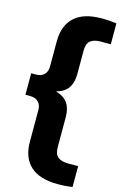

<svg xmlns="http://www.w3.org/2000/svg" viewBox="-153 -881 738 1173"><g transform="rotate(15 216.0 -294.0)"><path d="M338.5 230Q224 230 166 177Q108 124 108 23V-176Q108 -210 89.2 -228.2Q70.5 -246.5 37.5 -246.5H7.5V-382.5H37.5Q70.5 -382.5 89.2 -400.8Q108 -419 108 -453V-611Q108 -712 166 -765Q224 -818 338.5 -818Q365.5 -818 388.8 -816.2Q412 -814.5 431.5 -811.5V-679.5H369Q325 -679.5 303 -661.5Q281 -643.5 281 -599V-449.5Q281 -396 257.5 -362.2Q234 -328.5 183 -314.5Q234 -300.5 257.5 -266.8Q281 -233 281 -179.5V11Q281 55.5 303 73.5Q325 91.5 369 91.5H431.5V223.5Q412 226.5 388.8 228.2Q365.5 230 338.5 230Z"/></g></svg>

Font: Encode Sans Expanded Expanded
Style: Bold
Weight: 700
Width: 7
Designer: Multiple Designers
Foundry: Impallari Type
Version: Version 3.000; ttfautohint (v1.8.3) -l 8 -r 50 -G 200 -x 14 